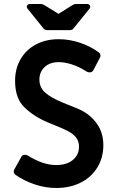

<svg xmlns="http://www.w3.org/2000/svg" viewBox="-20 -923 586 955"><path d="M56 -54Q51 -57 49 -64.5Q47 -72 50 -78L85 -141Q91 -153 104 -153Q112 -153 119 -149Q194 -102 259 -102Q312 -102 342.5 -127.5Q373 -153 373 -194Q373 -221 358 -239.5Q343 -258 318 -271Q293 -284 245 -303L216 -315Q148 -344 101.5 -389Q55 -434 55 -521Q55 -582 82.5 -629Q110 -676 159 -702Q208 -728 272 -728Q325 -728 377.5 -710.5Q430 -693 472 -662Q477 -659 479 -651.5Q481 -644 478 -638L445 -575Q439 -563 426 -563Q418 -563 411 -567Q372 -592 336.5 -603Q301 -614 273 -614Q228 -614 202 -589.5Q176 -565 176 -527Q176 -488 204.5 -462.5Q233 -437 296 -411Q305 -408 364.5 -383.5Q424 -359 459 -312Q494 -265 494 -201Q494 -139 464.5 -90.5Q435 -42 382 -15Q329 12 260 12Q206 12 153.5 -5.5Q101 -23 56 -54ZM196 -782 116 -881Q113 -886 113 -889Q113 -894 117 -898.5Q121 -903 127 -903H184Q190 -903 196 -900Q202 -897 208 -893L271 -854L333 -893Q339 -897 345 -900Q351 -903 357 -903H415Q421 -903 425 -898.5Q429 -894 429 -889Q429 -886 426 -881L346 -782Q339 -773 327 -773H215Q203 -773 196 -782Z"/></svg>

Font: Miriam Libre
Style: Bold
Weight: 700
Designer: Michal Sahar
Foundry: Hagilda
Version: Version 1.001